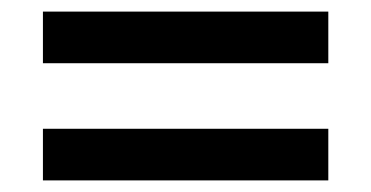

<svg xmlns="http://www.w3.org/2000/svg" viewBox="-20 -454 640 331"><path d="M546 -434V-345H54V-434ZM546 -232V-143H54V-232Z"/></svg>

Font: PRinguin Sans
Style: Bold
Weight: 700
Designer: Vernon Adams
Foundry: Vernon Adams
Version: ""